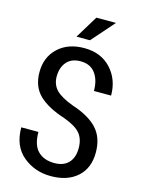

<svg xmlns="http://www.w3.org/2000/svg" viewBox="-134 -976 777 1061"><g transform="rotate(15 255.0 -445.5)"><path d="M374 -178.7Q374 -230 348.4 -261.5Q322.8 -293 255.9 -317.9Q157.2 -349.1 106.4 -397.7Q55.7 -446.3 55.7 -529.3Q55.7 -615.2 112.3 -668.2Q168.9 -721.2 261.7 -721.2Q357.4 -721.2 414.6 -659.7Q471.7 -598.1 471.7 -505.9H373.5Q373.5 -569.3 344.7 -607.4Q315.9 -645.5 260.7 -645.5Q208.5 -645.5 181.2 -613.5Q153.8 -581.5 153.8 -530.3Q153.8 -483.9 183.3 -453.6Q212.9 -423.3 283.2 -397.5Q377.9 -366.7 424.8 -315.7Q471.7 -264.6 471.7 -179.7Q471.7 -90.3 415.5 -40Q359.4 10.3 264.2 10.3Q171.4 10.3 104.5 -45.7Q37.6 -101.6 37.6 -208H135.7Q135.7 -132.8 170.4 -98.6Q205.1 -64.5 264.2 -64.5Q317.4 -64.5 345.7 -94.7Q374 -125 374 -178.7ZM281.7 -900.9H394L279.8 -771H202.6Z"/></g></svg>

Font: Franco
Style: Regular
Weight: 400
Designer: Google
Version: Version 1.200311; 2013